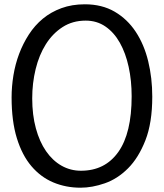

<svg xmlns="http://www.w3.org/2000/svg" viewBox="-20 -858 764 894"><path d="M130 -400Q130 -323 147 -260.5Q164 -198 194.5 -154Q225 -110 266.5 -86.5Q308 -63 357 -63Q469 -63 531 -150.5Q593 -238 593 -410Q593 -483 579 -547Q565 -611 538 -659Q511 -707 471 -734.5Q431 -762 379 -762Q318 -762 271.5 -732Q225 -702 193.5 -652Q162 -602 146 -536.5Q130 -471 130 -400ZM34 -404Q34 -455 42.5 -507Q51 -559 69 -607Q87 -655 114.5 -697.5Q142 -740 179.5 -771Q217 -802 266 -820Q315 -838 375 -838Q455 -838 514 -803.5Q573 -769 612 -710Q651 -651 670 -573Q689 -495 689 -408Q689 -286 657 -204.5Q625 -123 576 -74Q527 -25 468 -4.5Q409 16 355 16Q287 16 228.5 -8.5Q170 -33 126.5 -84Q83 -135 58.5 -214.5Q34 -294 34 -404Z"/></svg>

Font: Life Savers ExtraBold
Style: Regular
Weight: 800
Designer: Pablo Impallari, Rodrigo Fuenzalida, Brenda Gallo
Foundry: Pablo Impallari, Rodrigo Fuenzalida, Brenda Gallo
Version: Version 3.001; ttfautohint (v0.95) -l 8 -r 50 -G 200 -x 14 -